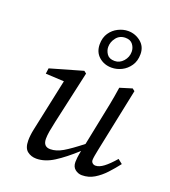

<svg xmlns="http://www.w3.org/2000/svg" viewBox="-139 -854 861 970"><g transform="rotate(20 291.5 -369.5)"><path d="M412 13Q392 13 375.5 0Q359 -13 359 -39Q359 -49 360.5 -62.5Q362 -76 367 -101Q309 -48 261 -17.5Q213 13 167 13Q139 13 118.5 -3Q98 -19 98 -60Q98 -88 105.5 -122.5Q113 -157 119 -186L165 -402L66 -407L70 -437L244 -487L257 -477L194 -194Q187 -163 183 -139.5Q179 -116 179 -99Q179 -56 217 -56Q249 -56 284 -76.5Q319 -97 376 -142L403 -275Q413 -323 422.5 -371Q432 -419 439 -467L504 -487L517 -477L446 -135Q442 -116 439.5 -101Q437 -86 437 -78Q437 -68 444 -62Q451 -56 460 -56Q480 -56 504 -74Q528 -92 559 -128L583 -109Q560 -79 534 -51Q508 -23 478 -5Q448 13 412 13ZM367 -549Q327 -549 299 -573.5Q271 -598 271 -640Q271 -676 288 -701Q305 -726 331.5 -739Q358 -752 384 -752Q422 -752 452 -728Q482 -704 482 -663Q482 -626 464.5 -600.5Q447 -575 421 -562Q395 -549 367 -549ZM370 -586Q397 -586 416.5 -608Q436 -630 436 -659Q436 -680 423 -697.5Q410 -715 383 -715Q352 -715 334 -692Q316 -669 316 -642Q316 -622 328.5 -604Q341 -586 370 -586Z"/></g></svg>

Font: Source Serif Pro
Style: Italic
Weight: 400
Italic angle: -12°
Designer: Frank Grießhammer
Foundry: Adobe Systems Incorporated
Version: Version 3.001;hotconv 1.0.111;makeotfexe 2.5.65597